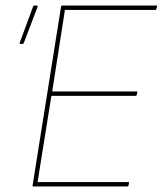

<svg xmlns="http://www.w3.org/2000/svg" viewBox="-20 -675 604 695"><path d="M101 0Q97 0 98 -4L201 -651Q202 -655 206 -655H545Q547 -655 548 -654.5Q549 -654 548 -651L546 -642Q545 -640 544 -639.5Q543 -639 541 -639H215L169 -344H474Q478 -344 477 -340L475 -331Q474 -328 470 -328H166L116 -16H444Q448 -16 447 -12L445 -3Q444 0 440 0ZM54 -516Q49 -516 52 -522L100 -652Q101 -654 102 -654.5Q103 -655 105 -655H113Q115 -655 116 -653.5Q117 -652 116 -650L66 -519Q65 -517 63.5 -516.5Q62 -516 60 -516Z"/></svg>

Font: Sofia Sans Hairline
Style: Italic
Weight: 1
Italic angle: -9°
Designer: Botio Nikoltchev, Ani Petrova
Foundry: lettersoup
Version: Version 4.102